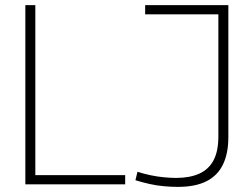

<svg xmlns="http://www.w3.org/2000/svg" viewBox="-20 -720 976 750"><path d="M79 0V-700H118V-36H469V0ZM509 -16 517 -49Q542 -41 568 -35.5Q594 -30 620.5 -27.5Q647 -25 668 -25Q721 -25 758 -41.5Q795 -58 814 -93.5Q833 -129 833 -188V-664H547V-700H872V-184Q872 -121 851 -77.5Q830 -34 786.5 -12Q743 10 675 10Q650 10 621 7.5Q592 5 563.5 -1.5Q535 -8 509 -16Z"/></svg>

Font: Georama ExtraLight
Style: Regular
Weight: 250
Version: Version 1.001